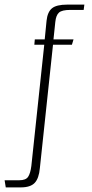

<svg xmlns="http://www.w3.org/2000/svg" viewBox="-109 -641 397 833"><path d="M-84 172 -89 141H-25Q3 141 13 126Q23 111 27 79L83 -447H40L42 -470H85L93 -551Q97 -589 116.5 -605Q136 -621 183 -621H257L254 -598H196Q160 -598 147 -586.5Q134 -575 131 -546L123 -470H210L203 -447H121L64 88Q60 133 41.5 152.5Q23 172 -19 172Z"/></svg>

Font: Smooch Sans Light
Style: Regular
Weight: 300
Designer: Robert E. Leuschke
Foundry: Robert E. Leuschke
Version: Version 1.010; ttfautohint (v1.8.3)